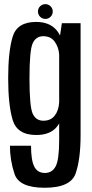

<svg xmlns="http://www.w3.org/2000/svg" viewBox="-20 -648 444 928"><path d="M195.5 259.5Q72.5 259.5 50.2 192.8Q28 126 28 56.5H130Q130 127 145.8 157.5Q161.5 188 197 188Q232 188 249 156Q266 124 266 28.5V-448L279 -536H369.5V7Q369.5 120 345.8 189.8Q322 259.5 195.5 259.5ZM155.5 4.5Q63 4.5 41.2 -68.2Q19.5 -141 19.5 -270Q19.5 -398 41 -470Q62.5 -542 154.5 -542Q219.5 -542 253 -502.5Q286.5 -463 288 -398L266 -384.5Q263.5 -420 244.5 -446.5Q225.5 -473 189.5 -473Q154 -473 138.2 -439.2Q122.5 -405.5 122.5 -269.5Q122.5 -132 138.2 -98.2Q154 -64.5 189.5 -64.5Q225 -64.5 244.2 -88.8Q263.5 -113 266 -153.5L288 -140.5Q286 -71.5 253.5 -33.5Q221 4.5 155.5 4.5ZM163.5 -592.5Q163.5 -607.5 174 -617.8Q184.5 -628 199.5 -628Q214 -628 224.5 -617.5Q235 -607 235 -592.5Q235 -577.5 224.5 -567Q214 -556.5 199.5 -556.5Q184.5 -556.5 174 -567Q163.5 -577.5 163.5 -592.5Z"/></svg>

Font: Anybody Narrow Medium
Style: Regular
Weight: 500
Width: 3
Designer: Tyler Finck
Foundry: Etcetera Type Company
Version: Version 1.000; ttfautohint (v1.8)